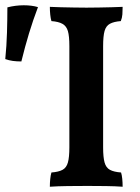

<svg xmlns="http://www.w3.org/2000/svg" viewBox="-141 -705 532 728"><path d="M122 -530Q122 -568 116.5 -587Q111 -606 96 -614.5Q81 -623 54 -625Q51 -635 49.5 -649.5Q48 -664 48 -679Q66 -678 90 -677.5Q114 -677 139.5 -676.5Q165 -676 187 -676Q210 -676 234 -676.5Q258 -677 281 -677.5Q304 -678 324 -679Q324 -664 323 -650.5Q322 -637 317 -625Q291 -623 276 -615Q261 -607 255.5 -587.5Q250 -568 250 -530V-146Q250 -109 255.5 -89Q261 -69 276 -61Q291 -53 318 -51Q321 -42 322.5 -27.5Q324 -13 324 3Q296 1 261.5 0.5Q227 0 191 0Q154 0 115.5 0.5Q77 1 48 3Q48 -12 49.5 -26.5Q51 -41 54 -51Q81 -53 96 -61Q111 -69 116.5 -89Q122 -109 122 -146ZM-60 -472Q-78 -472 -92.5 -474Q-107 -476 -121 -481Q-116 -531 -114.5 -581.5Q-113 -632 -113 -677Q-98 -681 -82 -683Q-66 -685 -51 -685Q-20 -685 3 -678Q-16 -628 -31 -578.5Q-46 -529 -60 -472Z"/></svg>

Font: Vollkorn SemiBold
Style: Regular
Weight: 600
Designer: Friedrich Althausen
Foundry: Friedrich Althausen
Version: Version 5.000